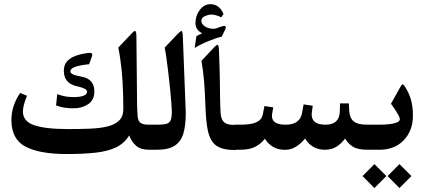

<svg xmlns="http://www.w3.org/2000/svg" viewBox="-20 -730 2063 936"><path d="M648.3 -221.9 645 -551.5Q644.7 -579 638.1 -579Q634.4 -579 629.1 -574.1Q623.8 -569.1 616.1 -560.7L556.7 -498Q562.2 -470.8 566.2 -443.3Q570.2 -415.8 573.2 -387.2Q576.1 -358.6 577.7 -328.4Q579.4 -298.1 580.3 -265.9Q581.2 -233.6 581.2 -198.8Q581.2 -162.4 560.5 -142.3Q539.8 -122.1 502.9 -113.3Q466.1 -104.5 417.1 -102.7Q368.2 -100.8 311.7 -100.8Q201 -100.8 146.3 -119.7Q91.7 -138.6 91.7 -186.7Q91.7 -200.6 96.6 -219.7Q101.6 -238.7 111.5 -263.3L78.1 -276.9Q56.8 -245 46.2 -212.3Q35.6 -179.7 35.6 -145.2Q35.6 -51.3 104.3 -15.2Q173.1 20.9 304.7 20.9Q386.1 20.9 445.9 14.3Q505.7 7.7 546 -11.7Q586.4 -31.2 609.8 -69.7Q622.3 -37.4 644.3 -18.7Q666.3 0 707.7 0H723.5Q730.5 0 732.3 -14.1Q734.1 -28.2 734.1 -56.5V-59Q734.1 -90.6 732.3 -106.3Q730.5 -122.1 723.5 -122.1H707.4Q676.9 -122.1 665 -131.1Q653.1 -140.1 651.1 -161.9Q649.1 -183.7 648.3 -221.9ZM410.7 -471.9Q379.9 -468.3 352.6 -459.3Q325.3 -450.3 308.2 -432.5Q291.2 -414.7 291.2 -384.7Q291.2 -323.1 355.3 -309.5Q404.5 -298.9 404.5 -283.5Q404.5 -269.9 387.2 -263.3Q370 -256.7 340.7 -256.7Q320.5 -256.7 302 -259.4Q283.5 -262.2 258.9 -271L253.4 -215.6Q279.4 -206.8 299.6 -204.4Q319.8 -202.1 339.9 -202.1Q380.3 -202.1 410.2 -222.4Q440 -242.8 440 -284.2Q440 -345.1 378.1 -356.1Q323.1 -365.6 323.1 -381Q323.1 -397.5 350.8 -405.6Q378.4 -413.6 414.7 -416.9L428.7 -456.9Q429.8 -460.6 429.8 -463.1Q429.8 -472.3 416.9 -472.3Q413.3 -472.3 410.7 -471.9Z M719.5 -122.1Q707.7 -122.1 705.4 -111.7Q703 -101.2 703 -80.3V-41.4Q703 -20.9 705.4 -10.5Q707.7 0 719.5 0H745.5Q801.2 0 831.7 -19.8Q862.1 -39.6 873.9 -79.2Q885.6 -118.8 885.6 -178.2Q885.6 -185.6 885.2 -193.1Q884.9 -200.6 884.5 -208.7L871.3 -551.5Q870.2 -580.5 864.1 -578.8Q858.1 -577.2 842.3 -560.7L782.9 -498Q787.3 -476.3 792.1 -441.9Q796.8 -407.4 801.4 -368.2Q806 -328.9 809.7 -291.7Q813.3 -254.5 815.5 -226.3Q817.7 -198 817.7 -186.3Q817.7 -157.3 811.9 -143.7Q806 -130.2 790.4 -126.1Q774.8 -122.1 745.5 -122.1Z M932.9 -617.2Q932.9 -584.5 965.5 -567.7Q958.6 -564.4 951.6 -561.1Q944.6 -557.8 937.3 -553.7L929.2 -496.1Q956.4 -513.4 995.2 -529.3Q1034.1 -545.3 1060.9 -551.2L1078.1 -586.7Q1081 -592.2 1081 -596.3Q1081 -603.6 1072.6 -603.6Q1066.7 -603.6 1055.7 -599.6Q1042.9 -594.8 1035.6 -592.2Q1028.2 -589.7 1019.4 -589.7Q997.1 -589.7 979.3 -601.2Q961.5 -612.8 961.5 -628.5Q961.5 -643.2 978.7 -651.1Q996 -659 1010.6 -659Q1030.1 -659 1059 -645.8L1069.7 -661.9Q1049.1 -709.6 1005.5 -709.6Q975.4 -709.6 954.2 -681.9Q932.9 -654.2 932.9 -617.2ZM1052.8 -256.3Q1052.4 -293.4 1052.1 -318.7Q1051.7 -344 1051.2 -366.2Q1050.6 -388.3 1049.9 -414.9Q1049.1 -441.5 1047.7 -480.4Q1046.6 -510.1 1041.4 -511.4Q1036.3 -512.7 1021.3 -496.5L962.2 -433.4Q967 -404.8 969.9 -380.8Q972.9 -356.8 975.1 -331.7Q977.3 -306.6 978.7 -275.2Q980.2 -243.9 982 -200.2Q984.6 -132.4 993.9 -90.2Q1003.3 -48 1027.1 -26Q1056.8 1.1 1121.4 1.1H1129.1Q1140.1 1.1 1140.1 -40.7V-78.5Q1140.1 -99.7 1138.2 -110.4Q1136.4 -121 1129.1 -121H1121.4Q1084 -121 1070 -136.8Q1057.2 -150.7 1055.4 -179.7Q1053.5 -208.7 1052.8 -256.3Z M1125.4 -122.1Q1113.7 -122.1 1111.3 -111.7Q1108.9 -101.2 1108.9 -80.3V-41.4Q1108.9 -20.9 1111.3 -10.5Q1113.7 0 1125.4 0H1152.5Q1196.6 0 1224.6 -14.7Q1252.7 -29.3 1271.4 -53.9Q1285.7 -29.3 1310.4 -14.5Q1335.2 0.4 1369.6 0.4Q1397.9 0.4 1422.1 -14.5Q1446.3 -29.3 1467.2 -54.6Q1482.2 -29.3 1506.4 -14.7Q1530.6 0 1564 0Q1597 0 1620.6 -15Q1644.3 -30.1 1662.3 -54.6Q1676.2 -30.1 1700.2 -15Q1724.2 0 1770.8 0H1780Q1787.3 0 1789 -10.5Q1790.6 -20.9 1790.6 -41.8V-79.6Q1790.6 -100.8 1789 -111.5Q1787.3 -122.1 1780 -122.1H1770.4Q1722.8 -122.1 1703.5 -139Q1684.3 -155.8 1682.4 -189.2L1680.6 -225.9H1637.7L1636.6 -187.8Q1635.1 -122.1 1566.9 -122.1Q1499.4 -122.1 1499.4 -172.4Q1499.4 -175.3 1500.2 -182.6L1504.6 -214.5L1460.2 -221.1L1452.5 -179.7Q1442.6 -122.1 1372.2 -122.1Q1305.8 -122.1 1305.8 -165Q1305.8 -167.2 1306 -169.8Q1306.2 -172.4 1306.6 -174.9L1312.1 -206.5L1269.2 -213.1L1261.1 -172Q1256.7 -147.4 1231.4 -134.8Q1206.1 -122.1 1152.5 -122.1Z M1775.9 -122.1Q1764.2 -122.1 1761.8 -111.7Q1759.4 -101.2 1759.4 -80.3V-41.4Q1759.4 -20.9 1761.8 -10.5Q1764.2 0 1775.9 0H1829.8Q1904.3 0 1948.7 -46.8Q1993 -93.5 1993 -166.5Q1993 -207.6 1984.2 -241.1Q1975.4 -274.7 1954.5 -306.9Q1946.8 -318.7 1942.8 -318.7Q1938.4 -318.7 1931.1 -304.7L1886 -224.1Q1901.4 -203.9 1915.3 -181.2Q1929.2 -158.4 1929.2 -149.2Q1929.2 -138.2 1913.1 -132.4Q1897 -126.5 1873.7 -124.3Q1850.4 -122.1 1829.1 -122.1ZM1747.3 128.3 1805.3 186.7 1863.6 128.3 1805.3 70ZM1869.5 128.3 1927.4 186.7 1985.7 128.3 1927.4 70Z"/></svg>

Font: Parastoo
Style: Regular
Weight: 400
Foundry: Saber Rastikerdar (saber.rastikerdar@gmail.com)
Version: Version 3.000